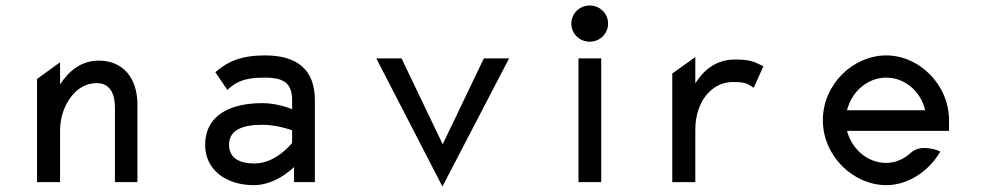

<svg xmlns="http://www.w3.org/2000/svg" viewBox="-20 -664 3608 700"><path d="M481 -283C481 -378 430 -443 340 -443C275 -443 230 -404 199 -356V-437L115 -376V0H199V-187C199 -240 217 -283 240 -312C260 -339 292 -361 333 -361C379 -361 399 -325 399 -273V0H481Z M765 -401 809 -336 813 -340C848 -372 884 -381 946 -381C1017 -381 1045 -359 1045 -298V-266C1030 -272 986 -288 937 -288C822 -288 728 -246 728 -135C728 -46 803 11 905 11C975 11 1030 -34 1052 -55V0H1128V-298C1128 -409 1065 -462 946 -462C860 -462 811 -440 769 -404ZM815 -136C815 -193 869 -209 937 -209C985 -209 1031 -194 1045 -189V-143C1037 -133 982 -68 908 -68C851 -68 815 -89 815 -136Z M1352 -451 1593 16 1836 -451H1744L1594 -138L1444 -451Z M2130 -512C2167 -512 2197 -541 2197 -578C2197 -615 2167 -644 2130 -644C2093 -644 2063 -615 2063 -578C2063 -541 2093 -512 2130 -512ZM2172 -451H2089V0H2172Z M2758 -425C2730 -438 2718 -447 2660 -447C2590 -447 2545 -408 2515 -360V-456L2431 -396V0H2515V-191C2515 -244 2531 -287 2554 -316C2576 -343 2608 -365 2652 -365C2697 -365 2705 -359 2723 -347L2728 -344L2763 -422Z M3440 -187V-225C3440 -356 3331 -462 3211 -462C3091 -462 2980 -357 2980 -226C2980 -95 3091 11 3211 11C3288 11 3362 -36 3405 -106L3408 -111L3403 -114C3403 -114 3339 -141 3302 -108C3277 -85 3246 -70 3211 -70C3144 -70 3086 -119 3068 -187ZM3068 -262C3085 -330 3143 -381 3211 -381C3279 -381 3337 -331 3353 -262Z"/></svg>

Font: Charger Monospace
Style: Regular
Weight: 400
Designer: Jasper
Foundry: Cannot Into Space Fonts
Version: Version 0.980